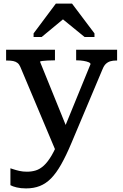

<svg xmlns="http://www.w3.org/2000/svg" viewBox="-20 -815 686 1069"><path d="M368 -64 345 -12 293 32 93 -443Q87 -457 77.5 -464.5Q68 -472 54 -475Q40 -478 20 -478H14V-538H286V-479H281Q262 -479 244.5 -478Q227 -477 215 -475.5Q203 -474 203 -471ZM377 -17Q348 52 320.5 100.5Q293 149 264.5 178Q236 207 202 220.5Q168 234 125 234Q96 234 73 228.5Q50 223 38 216V122Q42 123 55 127.5Q68 132 87.5 136.5Q107 141 130 141Q156 141 179 134Q202 127 224 107Q246 87 268 49.5Q290 12 313 -49L327 -74L484 -458Q484 -464 473.5 -468.5Q463 -473 445.5 -476Q428 -479 409 -479H404V-538H632V-478H626Q609 -478 595 -474Q581 -470 570 -460Q559 -450 551 -430ZM381 -795H291L167 -629V-609H212L369 -739L294 -737L451 -609H506V-629Z"/></svg>

Font: Roboto Serif 20pt Medium
Style: Regular
Weight: 500
Version: Version 1.008